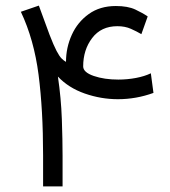

<svg xmlns="http://www.w3.org/2000/svg" viewBox="-20 -663 604 683"><path d="M397.5 -569.8Q339.8 -569.8 307.9 -527.8Q275.9 -485.8 275.9 -426.8Q275.9 -405.8 313.5 -392.8Q351.1 -379.9 400.9 -379.9Q432.6 -379.9 463.6 -385.7Q494.6 -391.6 516.6 -402.3L525.9 -332.5Q464.4 -310.1 399.4 -310.1Q339.4 -310.1 281.5 -330.3Q223.6 -350.6 186 -390.6Q197.3 -314 200 -239Q202.6 -164.1 202.6 -108.9V0H133.3V-110.8Q133.3 -272 117.2 -397Q101.1 -522 54.2 -621.1L118.2 -643.1L156.2 -539.6Q170.9 -501.5 181.2 -481.9Q191.4 -462.4 199.5 -454.6Q207.5 -446.8 214.8 -442.9Q214.8 -493.7 235.4 -539.1Q255.9 -584.5 295.7 -613Q335.4 -641.6 392.1 -641.6Q434.6 -641.6 461.2 -629.2Q487.8 -616.7 505.4 -604.5L482.9 -541.5Q466.3 -551.3 445.6 -560.5Q424.8 -569.8 397.5 -569.8Z"/></svg>

Font: Vazirmatn RD FD Light
Style: Regular
Weight: 300
Designer: Saber Rastikerdar
Foundry: Saber Rastikerdar
Version: Version 33.003